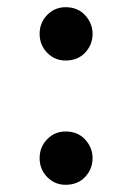

<svg xmlns="http://www.w3.org/2000/svg" viewBox="-20 -501 337 533"><path d="M90 -62Q90 -93 111 -114.5Q132 -136 162 -136Q196 -136 216.5 -113.5Q237 -91 237 -62Q237 -32 216.5 -10Q196 12 162 12Q132 12 111 -9.5Q90 -31 90 -62ZM90 -407Q90 -438 111 -459.5Q132 -481 162 -481Q196 -481 216.5 -458.5Q237 -436 237 -407Q237 -377 216.5 -355Q196 -333 162 -333Q132 -333 111 -354.5Q90 -376 90 -407Z"/></svg>

Font: Tiro Tamil
Style: Regular
Weight: 400
Designer: Tamil: Fernando Mello & Fiona Ross. Latin: John Hudson.
Foundry: Tiro Typeworks Ltd.
Version: Version 1.52